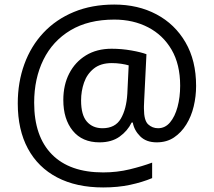

<svg xmlns="http://www.w3.org/2000/svg" viewBox="-20 -734 939 843"><path d="M841 -357Q841 -311 830.5 -267Q820 -223 798 -187.5Q776 -152 744 -130.5Q712 -109 668 -109Q622 -109 595.5 -135.5Q569 -162 563 -196H558Q540 -159 505 -134Q470 -109 417 -109Q341 -109 299.5 -160Q258 -211 258 -295Q258 -361 284 -411.5Q310 -462 357.5 -491Q405 -520 470 -520Q514 -520 556.5 -512.5Q599 -505 623 -496L613 -293Q612 -275 612 -267.5Q612 -260 612 -257Q612 -205 630.5 -188Q649 -171 674 -171Q705 -171 726.5 -196.5Q748 -222 759.5 -264.5Q771 -307 771 -358Q771 -451 733.5 -515.5Q696 -580 630.5 -614Q565 -648 482 -648Q368 -648 289.5 -601Q211 -554 170.5 -471.5Q130 -389 130 -283Q130 -135 208 -56Q286 23 433 23Q494 23 549.5 9.5Q605 -4 648 -20V48Q605 66 551.5 77.5Q498 89 433 89Q315 89 231 45Q147 1 102.5 -81.5Q58 -164 58 -280Q58 -373 87 -452.5Q116 -532 171 -590.5Q226 -649 304.5 -681.5Q383 -714 482 -714Q586 -714 667 -671Q748 -628 794.5 -548Q841 -468 841 -357ZM336 -293Q336 -229 361.5 -200Q387 -171 430 -171Q486 -171 510.5 -213Q535 -255 539 -322L545 -447Q532 -451 512 -454Q492 -457 471 -457Q422 -457 392 -433Q362 -409 349 -371.5Q336 -334 336 -293Z"/></svg>

Font: Noto Sans Cypro Minoan
Style: Regular
Weight: 400
Designer: David Williams
Foundry: David Williams
Version: Version 1.503; ttfautohint (v1.8.4.7-5d5b)